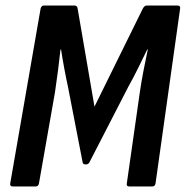

<svg xmlns="http://www.w3.org/2000/svg" viewBox="-20 -675 672 695"><path d="M27 0Q15 0 17 -11L127 -644Q130 -655 139 -655H249Q260 -655 261 -644L322 -289L497 -644Q503 -655 511 -655H622Q634 -655 632 -644L543 -11Q541 0 531 0H448Q437 0 439 -11L486 -340Q491 -375 499 -417Q507 -459 515 -496H513Q497 -463 480 -428.5Q463 -394 444 -360L304 -88Q300 -80 292 -80H289Q280 -80 279 -88L226 -361Q219 -393 212.5 -428Q206 -463 201 -496H199Q195 -459 190 -420Q185 -381 179 -341L121 -11Q119 0 109 0Z"/></svg>

Font: Sofia Sans Condensed
Style: Bold Italic
Weight: 700
Italic angle: -9°
Version: Version 4.100